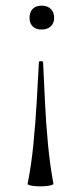

<svg xmlns="http://www.w3.org/2000/svg" viewBox="-20 -385 287 680"><path d="M127.6 -365Q147.6 -365 159.7 -353.4Q171.8 -341.8 171.8 -321.6Q171.8 -302.8 159.7 -291.6Q147.6 -280.4 127.6 -280.4Q106.8 -280.4 95.7 -291.6Q84.6 -302.8 84.6 -321.6Q84.6 -341.8 95.7 -353.4Q106.8 -365 127.6 -365ZM169.2 265.8Q169.6 268.4 162.4 270.6Q155.2 272.8 144.6 273.9Q134 275 123.2 275Q112.4 275 101.4 273.9Q90.4 272.8 83.6 270.6Q76.8 268.4 77.8 265.8Q91 200.4 98.3 125.7Q105.6 51 110 -24Q114.4 -99 117.8 -165Q117.8 -167.4 121.5 -168Q125.2 -168.6 128.9 -168Q132.6 -167.4 132.6 -165Q135.8 -99 139.3 -24Q142.8 51 149.9 125.7Q157 200.4 169.2 265.8Z"/></svg>

Font: Cormorant Light
Style: Regular
Weight: 300
Designer: Christian Thalmann (Catharsis Fonts)
Foundry: Catharsis Fonts
Version: Version 4.000